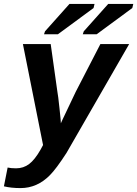

<svg xmlns="http://www.w3.org/2000/svg" viewBox="-62 -753 701 981"><path d="M43 208Q-5 208 -42 199L-23 103Q-6 107 20 107Q58 107 87 85Q116 63 145 12L158 -12L55 -528H197L231 -286Q235 -266 242 -199Q250 -125 249 -123L257 -141L325 -284L451 -528H598L278 28Q225 110 193 142Q128 208 43 208ZM234 -578H163L168 -593L293 -733H421L416 -712ZM432 -578H361L366 -593L491 -733H619L614 -712Z"/></svg>

Font: Libra Sans
Style: Bold Italic
Weight: 700
Italic angle: -12°
Foundry: Context Ltd
Version: Version 1.002